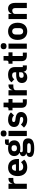

<svg xmlns="http://www.w3.org/2000/svg" viewBox="2230 -3018 1001 5500"><g transform="rotate(-90 2730.0 -268.5)"><path d="M217 0V-307C217 -368 259 -387 345 -387H382V-525H356C274 -525 234 -469 222 -411H217V-525H69V0Z M687 12C783 12 860 -21 907 -75L833 -167C800 -133 766 -104 704 -104C625 -104 588 -148 588 -217V-225H925V-269C925 -411 855 -537 681 -537C523 -537 435 -429 435 -263C435 -95 526 12 687 12ZM684 -428C743 -428 772 -385 772 -321V-312H588V-320C588 -385 625 -428 684 -428Z M1516 38C1516 -59 1461 -115 1333 -115H1181C1136 -115 1118 -130 1118 -155C1118 -173 1127 -188 1141 -197C1168 -190 1199 -186 1234 -186C1386 -186 1459 -255 1459 -360C1459 -427 1430 -481 1369 -510V-516H1485V-626H1402C1352 -626 1323 -602 1323 -547V-527C1297 -534 1267 -537 1234 -537C1083 -537 1009 -466 1009 -360C1009 -292 1040 -239 1103 -210V-206C1054 -196 1005 -168 1005 -113C1005 -68 1031 -30 1081 -21V-10C1020 -2 983 32 983 90C983 166 1050 212 1232 212C1446 212 1516 149 1516 38ZM1377 58C1377 96 1347 114 1267 114H1207C1127 114 1097 96 1097 58C1097 42 1103 24 1116 11H1296C1355 11 1377 28 1377 58ZM1234 -283C1176 -283 1147 -309 1147 -355V-367C1147 -413 1176 -439 1234 -439C1292 -439 1321 -413 1321 -367V-355C1321 -309 1292 -283 1234 -283Z M1656 -581C1716 -581 1742 -612 1742 -654V-676C1742 -718 1716 -749 1656 -749C1596 -749 1570 -718 1570 -676V-654C1570 -612 1596 -581 1656 -581ZM1582 0H1730V-525H1582Z M2046 12C2181 12 2271 -62 2271 -163C2271 -254 2212 -306 2098 -321L2039 -329C1996 -335 1984 -350 1984 -378C1984 -404 2004 -422 2054 -422C2098 -422 2142 -401 2175 -368L2260 -455C2207 -507 2156 -537 2046 -537C1921 -537 1842 -467 1842 -366C1842 -271 1900 -219 2019 -204L2076 -197C2113 -192 2129 -179 2129 -153C2129 -122 2109 -103 2051 -103C1994 -103 1949 -129 1912 -170L1825 -82C1879 -22 1945 12 2046 12Z M2636 0V-115H2540V-410H2644V-525H2540V-667H2407V-581C2407 -545 2395 -525 2355 -525H2318V-410H2392V-153C2392 -53 2446 0 2548 0Z M2895 0V-307C2895 -368 2937 -387 3023 -387H3060V-525H3034C2952 -525 2912 -469 2900 -411H2895V-525H2747V0Z M3607 0V-115H3558V-345C3558 -469 3482 -537 3334 -537C3224 -537 3164 -499 3122 -437L3210 -359C3233 -391 3264 -421 3323 -421C3385 -421 3410 -389 3410 -338V-305H3327C3188 -305 3102 -252 3102 -141C3102 -50 3160 12 3265 12C3345 12 3403 -24 3419 -92H3425C3434 -36 3472 0 3525 0ZM3320 -91C3276 -91 3251 -109 3251 -147V-162C3251 -200 3281 -221 3338 -221H3410V-159C3410 -111 3369 -91 3320 -91Z M3972 0V-115H3876V-410H3980V-525H3876V-667H3743V-581C3743 -545 3731 -525 3691 -525H3654V-410H3728V-153C3728 -53 3782 0 3884 0Z M4157 -581C4217 -581 4243 -612 4243 -654V-676C4243 -718 4217 -749 4157 -749C4097 -749 4071 -718 4071 -676V-654C4071 -612 4097 -581 4157 -581ZM4083 0H4231V-525H4083Z M4582 12C4736 12 4828 -94 4828 -263C4828 -432 4736 -537 4582 -537C4428 -537 4336 -432 4336 -263C4336 -94 4428 12 4582 12ZM4582 -105C4524 -105 4490 -143 4490 -209V-316C4490 -382 4524 -420 4582 -420C4640 -420 4674 -382 4674 -316V-209C4674 -143 4640 -105 4582 -105Z M5081 0V-340C5081 -392 5128 -417 5176 -417C5230 -417 5249 -384 5249 -317V0H5397V-329C5397 -461 5340 -537 5233 -537C5150 -537 5106 -491 5087 -436H5081V-525H4933V0Z"/></g></svg>

Font: IBM Plex Thai Looped
Style: Bold
Weight: 700
Designer: Mike Abbink, Paul van der Laan, Pieter van Rosmalen, Ben Mitchell, Mark Frömberg
Foundry: Bold Monday
Version: Version 1.0